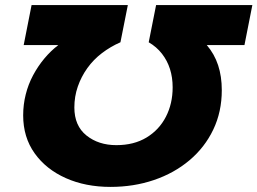

<svg xmlns="http://www.w3.org/2000/svg" viewBox="-20 -720 1011 754"><path d="M971 -700 940 -543H792Q822 -508 836.5 -464Q851 -420 851 -366Q851 -281 817.5 -211Q784 -141 724 -90.5Q664 -40 584.5 -13Q505 14 414 14Q316 14 238.5 -20.5Q161 -55 116 -118Q71 -181 71 -267Q71 -309 81 -349Q91 -389 110 -424.5Q129 -460 154 -490Q179 -520 209 -543H73L104 -700H482L453 -554Q414 -537 380.5 -511.5Q347 -486 323 -452.5Q299 -419 285.5 -380Q272 -341 272 -298Q272 -226 319.5 -188Q367 -150 437 -150Q506 -150 555.5 -180Q605 -210 631.5 -261.5Q658 -313 658 -377Q658 -416 647.5 -449Q637 -482 616 -509Q595 -536 564 -554L593 -700Z"/></svg>

Font: Montserrat Thin ExtraBold
Style: Italic
Weight: 800
Italic angle: -11.3°
Version: Version 9.000